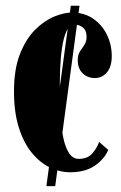

<svg xmlns="http://www.w3.org/2000/svg" viewBox="-20 -574 412 652"><path d="M137.5 58 220.5 -554.5H250L167.5 58ZM218.5 11Q183 11 149 -5.5Q115 -22 87.5 -55.8Q60 -89.5 43.8 -141.2Q27.5 -193 27.5 -263.5Q27.5 -339.5 48 -391Q68.5 -442.5 99.5 -473.2Q130.5 -504 164.2 -517.8Q198 -531.5 224 -531.5Q265.5 -531.5 296 -510.8Q326.5 -490 343 -456.2Q359.5 -422.5 359.5 -383.5Q359.5 -347.5 343.2 -328.2Q327 -309 302.5 -309Q277 -309 260.5 -325.2Q244 -341.5 244 -370Q244 -388 251.5 -399.2Q259 -410.5 266.5 -421.5Q274 -432.5 274 -449Q274 -471 261.2 -480.8Q248.5 -490.5 234 -490.5Q216 -490.5 205.8 -468Q195.5 -445.5 190.5 -410.8Q185.5 -376 184.2 -337.5Q183 -299 183 -267.5Q183 -227 185.2 -186Q187.5 -145 194 -110.8Q200.5 -76.5 213.5 -55.5Q226.5 -34.5 247.5 -34.5Q277.5 -34.5 293.5 -53Q309.5 -71.5 316.5 -92L347.5 -65Q335.5 -35 302.8 -12Q270 11 218.5 11Z"/></svg>

Font: Imbue Thin 10pt Black
Style: Regular
Weight: 900
Version: Version 1.102